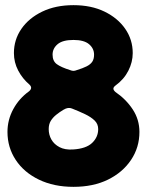

<svg xmlns="http://www.w3.org/2000/svg" viewBox="-20 -706 570 745"><path d="M34 -500Q34 -552 63 -594Q92 -636 144 -661Q196 -686 265 -686Q334 -686 385.5 -661Q437 -636 466 -594Q495 -552 495 -500Q495 -465 478 -431.5Q461 -398 428 -374Q420 -368 420 -362Q420 -356 428 -349Q469 -321 495 -281.5Q521 -242 521 -194Q521 -134 488.5 -85.5Q456 -37 399 -9Q342 19 265 19Q189 19 131 -9Q73 -37 41 -85.5Q9 -134 9 -194Q9 -241 31.5 -282.5Q54 -324 93 -352Q108 -365 94 -378Q67 -401 50.5 -432.5Q34 -464 34 -500ZM184 -494Q184 -469 200.5 -457Q217 -445 252 -434Q259 -431 265 -431Q271 -431 278 -434Q301 -441 316 -448.5Q331 -456 338 -466.5Q345 -477 345 -494Q345 -518 325.5 -534.5Q306 -551 265 -551Q223 -551 203.5 -534.5Q184 -518 184 -494ZM169 -205Q169 -183 179.5 -164.5Q190 -146 211 -135Q232 -124 263 -126Q314 -129 337.5 -151.5Q361 -174 361 -205Q361 -225 347 -238.5Q333 -252 310 -263Q287 -274 259 -285Q252 -288 244 -287Q236 -286 226 -280Q211 -271 198 -260.5Q185 -250 177 -237Q169 -224 169 -205Z"/></svg>

Font: Winky Sans
Style: Bold
Weight: 700
Designer: Simon Atzbach
Foundry: typofactur
Version: Version 1.205